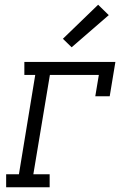

<svg xmlns="http://www.w3.org/2000/svg" viewBox="-20 -792 540 812"><path d="M6 0V-55H60L129 -475H83V-530H468L444 -385H383L398 -475H191L121 -55H190V0ZM283 -592 246 -628 395 -772 440 -728Z"/></svg>

Font: Iosevka Slab Light Oblique
Style: Regular
Weight: 300
Italic angle: -9°
Monospace: yes
Designer: Belleve Invis
Foundry: Belleve Invis
Version: Version 11.1.1; ttfautohint (v1.8.3)